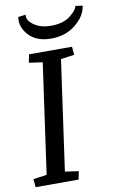

<svg xmlns="http://www.w3.org/2000/svg" viewBox="-95 -910 585 961"><g transform="rotate(-10 198.0 -429.5)"><path d="M149.4 -609.4 80.6 -619.1 88.9 -660.6H307.1L311 -619.1L242.2 -609.4L163.6 -51.3L232.4 -41.5L224.1 0H5.9L2 -41.5L70.8 -51.3ZM67.9 -854 106 -858.9Q103 -836.9 121.1 -818.8Q158.2 -782.2 221.7 -782.2Q284.7 -782.2 320.3 -810.1Q356 -837.9 358.9 -858.9L395.5 -854Q388.2 -801.3 336.9 -760.3Q285.6 -718.8 212.4 -718.8Q139.6 -718.8 100.1 -760.3Q60.5 -801.8 67.9 -854Z"/></g></svg>

Font: NoticiaText-Italic
Style: Italic
Weight: 400
Italic angle: -8°
Designer: JM Sole
Foundry: JM Sole
Version: Version 1.003